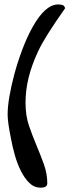

<svg xmlns="http://www.w3.org/2000/svg" viewBox="-20 -864 338 870"><path d="M194.3 -33.2Q194.3 -13.7 164.6 -13.7Q134.8 -13.7 113.3 -34.7Q91.8 -55.7 75.2 -88.4Q58.6 -121.1 47.4 -160.6Q36.1 -200.2 29.3 -238.3Q14.6 -310.5 14.6 -345.2Q14.6 -379.9 22.5 -426.3Q30.3 -472.7 44.9 -527.3Q59.6 -582 80.6 -638.2Q101.6 -694.3 127 -740.2Q184.6 -843.8 243.2 -843.8Q253.9 -843.8 262.2 -841.8Q270.5 -839.8 275.4 -827.1Q183.6 -697.3 153.8 -633.8Q124 -570.3 109.9 -513.2Q95.7 -456.1 95.7 -397.9Q95.7 -339.8 111.3 -294.4Q127 -249 145 -206.1Q163.1 -163.1 178.7 -120.1Q194.3 -77.1 194.3 -33.2Z"/></svg>

Font: Architects Daughter
Style: Regular
Weight: 400
Designer: Kimberly Geswein
Foundry: Kimberly Geswein
Version: Version 1.003 2010